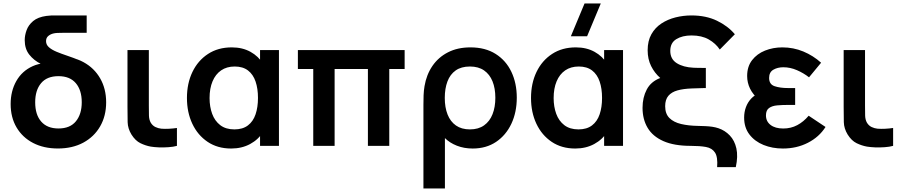

<svg xmlns="http://www.w3.org/2000/svg" viewBox="-20 -822 5100 1082"><path d="M306.2 14.8Q226.6 14.8 166.6 -16.3Q106.6 -47.5 73.3 -103.9Q40 -160.2 40 -235.8Q40 -308.8 72 -365.3Q104 -421.8 164.2 -449.1Q224.5 -476.4 308.7 -461.2V-504.8Q390 -504.8 450.6 -471.7Q511.2 -438.6 544.7 -380Q578.2 -321.5 578.2 -245.5Q578.2 -168.9 544.5 -110.2Q510.8 -51.4 449.7 -18.3Q388.6 14.8 306.2 14.8ZM309.5 -98Q374.8 -98 407.7 -138.4Q440.7 -178.8 440.7 -245.8Q440.7 -314.1 407.1 -353.5Q373.5 -392.8 309.5 -392.8Q244.5 -392.8 211.4 -353.1Q178.3 -313.4 178.3 -245.5Q178.3 -175.5 212.3 -136.8Q246.2 -98 309.5 -98ZM383 -403.8Q342.9 -414.8 297.3 -427.9Q251.7 -441.1 211 -461.4Q170.4 -481.8 144.9 -514.3Q119.3 -546.8 119.3 -596Q119.3 -623 129.9 -652.1Q140.4 -681.2 167 -703.5Q193.7 -725.8 241.5 -732.3Q254.5 -734.3 268 -734.7Q281.6 -735 305.2 -735H468.5V-637H332.5Q316.1 -637 303 -636.4Q289.8 -635.8 278.5 -632.8Q261.7 -628.1 250.6 -617.9Q239.5 -607.7 239.5 -590.2Q239.5 -569.9 255.7 -555.7Q271.9 -541.5 298.9 -530.2Q325.9 -519 359.4 -507.8Q392.8 -496.6 426.8 -482.7Z M829.6 4.2Q800 -1.2 771.5 -15Q742.9 -28.8 720.9 -63.8Q700.2 -97.8 699.3 -133.6Q698.4 -169.4 698.4 -220.7V-540H818.8V-227.3Q818.8 -194 819.4 -170.5Q820.1 -147 829.8 -130.2Q840 -113.7 855.9 -106.1Q871.8 -98.6 888.8 -96.8Q908.8 -95.2 932.3 -96.4Q955.8 -97.6 977.1 -100.8V0Q956.9 5.6 929.6 7.5Q902.2 9.5 875.5 8.5Q848.7 7.4 829.6 4.2Z M1282.7 15Q1206.2 15 1150.2 -22.5Q1094.2 -60.1 1063.8 -124.6Q1033.5 -189.1 1033.5 -270Q1033.5 -352.1 1064.4 -416.4Q1095.3 -480.7 1152 -517.8Q1208.7 -555 1286.2 -555Q1346.3 -555 1391.5 -530Q1436.8 -505.1 1463.8 -460.8L1445.5 -435.5V-540H1552V0H1445.5V-105.7L1463.8 -80.3Q1436.8 -35.8 1389.7 -10.4Q1342.7 15 1282.7 15ZM1301 -92.8Q1347.8 -92.8 1377.2 -115.3Q1406.7 -137.7 1420.2 -177.7Q1433.8 -217.8 1433.8 -270.2Q1433.8 -322.8 1420.2 -362.7Q1406.6 -402.7 1377.6 -424.9Q1348.6 -447.2 1302.7 -447.2Q1257.8 -447.2 1226.1 -425.4Q1194.5 -403.7 1177.8 -363.7Q1161 -323.8 1161 -269.3Q1161 -220.7 1175.6 -180.6Q1190.2 -140.6 1221.2 -116.7Q1252.2 -92.8 1301 -92.8Z M1745.3 0V-433H1658.7V-540H2260.3V-433H2173.7V0H2053.3V-433H1865.7V0Z M2366.2 240V-231.8Q2366.2 -258.8 2367.1 -285.1Q2368.1 -311.4 2372.3 -336.2Q2383.1 -400.9 2416.8 -450.3Q2450.6 -499.7 2504.8 -527.3Q2559 -555 2631 -555Q2714.7 -555 2773.1 -518.1Q2831.5 -481.2 2861.9 -417.1Q2892.3 -353 2892.3 -271.8Q2892.3 -189.6 2861.8 -124.6Q2831.2 -59.7 2775.5 -22.3Q2719.8 15 2643.7 15Q2595.1 15 2554.5 -1Q2513.8 -17.1 2487.3 -43.8V240ZM2628.2 -92.8Q2676.1 -92.8 2707.9 -115.5Q2739.8 -138.1 2755.6 -178.3Q2771.5 -218.6 2771.5 -271Q2771.5 -324.2 2755.5 -363.7Q2739.6 -403.2 2707.8 -425.2Q2676 -447.2 2628.2 -447.2Q2579.3 -447.2 2547.9 -425Q2516.5 -402.8 2501.5 -362.8Q2486.5 -322.9 2486.5 -270.3Q2486.5 -216.6 2502.3 -176.7Q2518.1 -136.8 2549.5 -114.8Q2580.9 -92.8 2628.2 -92.8Z M3288.5 -617.5H3197L3274.2 -802.5H3365.7ZM3221.7 15Q3145.2 15 3089.2 -22.5Q3033.2 -60.1 3002.8 -124.6Q2972.5 -189.1 2972.5 -270Q2972.5 -352.1 3003.4 -416.4Q3034.3 -480.7 3091 -517.8Q3147.7 -555 3225.2 -555Q3285.3 -555 3330.5 -530Q3375.8 -505.1 3402.8 -460.8L3384.5 -435.5V-540H3491V0H3384.5V-105.7L3402.8 -80.3Q3375.8 -35.8 3328.7 -10.4Q3281.7 15 3221.7 15ZM3240 -92.8Q3286.8 -92.8 3316.2 -115.3Q3345.7 -137.7 3359.2 -177.7Q3372.8 -217.8 3372.8 -270.2Q3372.8 -322.8 3359.2 -362.7Q3345.6 -402.7 3316.6 -424.9Q3287.6 -447.2 3241.7 -447.2Q3196.8 -447.2 3165.1 -425.4Q3133.5 -403.7 3116.8 -363.7Q3100 -323.8 3100 -269.3Q3100 -220.7 3114.6 -180.6Q3129.2 -140.6 3160.2 -116.7Q3191.2 -92.8 3240 -92.8Z M4021.3 120Q4025.8 63 4009.3 37.8Q3992.8 12.5 3958.1 6.2Q3923.4 0 3873.3 0Q3778.6 0 3718.4 -26.8Q3658.2 -53.5 3629.6 -101.7Q3601 -149.9 3601 -214.5Q3601 -272.8 3624.8 -317.7Q3648.5 -362.5 3700.8 -382.5Q3668.8 -410.6 3649.3 -449.7Q3629.8 -488.8 3629.8 -538.8Q3629.8 -591.5 3650.8 -628.9Q3671.8 -666.2 3707.3 -689.6Q3742.8 -712.9 3786.8 -724Q3830.8 -735 3876.8 -735Q3958.5 -735 4020.2 -705.3Q4081.9 -675.6 4121.2 -629L4036.3 -542.8Q4013.3 -577.3 3974 -599.8Q3934.8 -622.2 3876.8 -622.2Q3825.3 -622.2 3791.3 -601.4Q3757.3 -580.6 3757.3 -535.3Q3757.3 -488.9 3793.9 -466Q3830.5 -443.1 3888 -440.3Q3897 -439.8 3911.2 -439.6Q3925.3 -439.3 3938.6 -439.3Q3951.8 -439.3 3957.7 -439.3V-325.7Q3953.2 -325.7 3948 -325.7Q3942.8 -325.7 3927.4 -325.1Q3912.1 -324.6 3877.2 -323.5Q3831.2 -321.8 3798 -312.6Q3764.8 -303.4 3746.6 -282.1Q3728.5 -260.8 3728.5 -223.7Q3728.5 -180.7 3752.5 -156.8Q3776.5 -133 3818.3 -123.2Q3860.2 -113.3 3913.8 -112.5Q3934.8 -112.1 3954.8 -111.2Q3974.8 -110.3 3993.3 -107.7Q4011.9 -105 4029.2 -99.2Q4065.8 -86.8 4092.8 -58.5Q4119.8 -30.2 4129.8 14.3Q4139.8 58.9 4126.5 120Z M4392 15Q4332.8 15 4283.1 -5Q4233.4 -25.1 4203.5 -64Q4173.5 -103 4173.5 -159.3Q4173.5 -190.8 4183.6 -218.1Q4193.7 -245.5 4213 -266.1Q4232.4 -286.7 4260 -298L4258.2 -258.8Q4223 -289.1 4206.8 -322.6Q4190.5 -356.1 4190.5 -393.8Q4190.5 -447 4218.2 -482.9Q4246 -518.8 4291.2 -536.9Q4336.5 -555 4388.5 -555Q4451.2 -555 4507.1 -531.8Q4563 -508.5 4607.2 -468.5L4539.2 -386.3Q4509.4 -409.8 4471.4 -426.4Q4433.3 -443 4394.3 -443Q4362.2 -443 4338.3 -429.2Q4314.3 -415.4 4314.3 -382.8Q4314.3 -346.8 4345 -336.3Q4375.7 -325.8 4421.2 -325.8H4461V-230.7H4421Q4388.5 -230.7 4360 -228.2Q4331.5 -225.7 4314 -213.3Q4296.5 -200.9 4296.5 -171.7Q4296.5 -137.9 4322.5 -117.9Q4348.6 -97.8 4393.8 -97.8Q4437.3 -97.8 4472.9 -116.8Q4508.4 -135.7 4537.2 -169.8L4632.2 -106.5Q4596.2 -49.8 4532.8 -17.4Q4469.5 15 4392 15Z M4865.6 4.2Q4836 -1.2 4807.5 -15Q4778.9 -28.8 4756.9 -63.8Q4736.2 -97.8 4735.3 -133.6Q4734.4 -169.4 4734.4 -220.7V-540H4854.8V-227.3Q4854.8 -194 4855.4 -170.5Q4856.1 -147 4865.8 -130.2Q4876 -113.7 4891.9 -106.1Q4907.8 -98.6 4924.8 -96.8Q4944.8 -95.2 4968.3 -96.4Q4991.8 -97.6 5013.1 -100.8V0Q4992.9 5.6 4965.6 7.5Q4938.2 9.5 4911.5 8.5Q4884.7 7.4 4865.6 4.2Z"/></svg>

Font: Manrope ExtraLight
Style: Regular
Weight: 200
Designer: Mikhail Sharanda
Foundry: Mikhail Sharanda
Version: Version 4.505